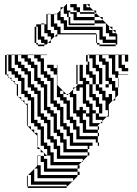

<svg xmlns="http://www.w3.org/2000/svg" viewBox="-20 -770 676 948"><path d="M261 -434V-450H245V-434ZM469 -354V-418H453V-434H437V-482H413V-466H421V-418H437V-402H453V-354ZM373 -386V-402H363V-386ZM373 -386H363V-370H373ZM485 -434V-354H517V-370H501V-450H485V-466H469V-498H453V-450H469V-434ZM389 -370H363V-354H389ZM277 -306H293V-320L291 -322H277ZM405 -210H389V-178H405V-130H463V-114H469V-98H463V-114H389V-162H373V-194H357V-210H341V-290H325V-306H319L341 -328V-338H351L341 -328V-306H357V-226H373V-242H389V-226H405V-210H421V-242H405V-258H389V-338H373V-322H357V-338H351L363 -350V-354H357V-450H363V-434H373V-450H389V-386H405V-370H421V-354H437V-386H421V-402H405V-450H413V-466H405V-498H413V-482H421V-498H413V-500H613V-466H597V-498H581V-450H597V-434H613V-418H581V-434H565V-498H549V-418H565V-402H613V-400H563V-386H565V-370H563V-386H549V-402H533V-482H517V-498H485V-482H501V-466H517V-386H533V-370H549V-338H563V-300L549 -286V-274H537L549 -286V-322H533V-354H517V-338H501V-354H469V-338H485V-322H501V-290H517V-306H533V-274H537L517 -254V-210H513V-226H501V-274H485V-306H469V-322H453V-354H437V-306H453V-290H469V-258H485V-210H469V-194H507L485 -172V-162H475L485 -172V-178H453V-210H437V-162H475L463 -150V-146H469V-130H463V-146H421V-194H405ZM469 -50H463V-66H453V-82H357V-130H341V-162H325V-178H309V-258H293V-274H277V-290H261V-402H245V-418H229V-434H213V-450H263V-350L291 -322H293V-320L307 -306H319L313 -300L307 -306H293V-290H309V-274H325V-194H341V-178H357V-146H373V-98H463V-66H469ZM197 -18V-16L211 -2H213V-34H197V-50H181V-130H165V-146H149V-162H133V-274H117V-290H101V-306H85V-370H69V-386H53V-402H37V-418H13V-402H21V-392L27 -386H37V-376L43 -370H53V-360L59 -354H69V-294L73 -290H85V-278L89 -274H101V-262L105 -258H117V-146H133V-130H149V-114H165V-48L179 -34H181V-32L195 -18ZM373 62H363V50L367 46H229V-2H211L213 0H197V14H213V62H363V78H373V94H363V78H197V30H181V0H197V-16L195 -18H181V-32L179 -34H165V-48L163 -50V-100L113 -150V-250L105 -258H101V-262L89 -274H85V-278L73 -290H69V-294L63 -300V-350L59 -354H53V-360L43 -370H37V-376L27 -386H21V-392L13 -400V-402H5V-498H13V-482H21V-498H13V-500H213V-498H181V-482H197V-418H213V-402H229V-386H245V-274H261V-258H277V-242H293V-162H309V-146H325V-114H341V-66H437V-50H421V-34H413V-50H325V-98H309V-130H293V-146H277V-226H261V-242H245V-258H229V-370H213V-386H197V-402H181V-466H165V-482H149V-498H117V-482H133V-466H149V-450H165V-386H181V-370H197V-354H213V-242H229V-226H245V-210H261V-130H277V-114H293V-82H309V-34H413V-18H421V-2H413V-18H293V-66H277V-98H261V-114H245V-194H229V-210H213V-226H197V-338H181V-354H165V-370H149V-434H133V-450H117V-466H101V-482H85V-498H69V-466H85V-450H101V-434H117V-418H133V-354H149V-338H165V-322H181V-210H197V-194H213V-178H229V-98H245V-82H261V-50H277V-2H413V0L389 24V30H383L389 24V14H261V-34H245V-66H229V-82H213V-162H197V-178H181V-194H165V-306H149V-322H133V-338H117V-402H101V-418H85V-434H69V-450H53V-498H37V-434H53V-418H69V-402H85V-386H101V-322H117V-306H133V-290H149V-178H165V-162H181V-146H197V-66H213V-50H229V-18H245V30H383L367 46H373ZM341 126H337L341 122V110H165V62H151L163 50V0H165V-2H181V0H165V46H181V94H363V100L341 122ZM149 62H151L149 64V126H337L313 150H309V142H133V94H119L149 64ZM21 -466V-482H13V-466ZM21 -450V-466H13V-450ZM21 -434V-450H13V-434ZM373 -418V-434H363V-418ZM21 -434H13V-418H21ZM373 -402V-418H363V-402ZM565 -354V-370H563V-354ZM565 -338H563V-354H565ZM453 -210H469V-242H453V-274H437V-290H421V-354H405V-274H421V-258H437V-226H453ZM517 -194H507L513 -200V-210H517ZM113 150V100L117 96V94H119L117 96V150H309V158H117V150ZM447 -646H319V-654H447ZM519 -622H535V-624L521 -638H519ZM167 -606V-622H159V-606ZM551 -606V-608L537 -622H535V-606ZM167 -590V-606H159V-590ZM471 -590H459V-574H471ZM167 -590H159V-574H167ZM263 -590H249L259 -600H263ZM327 -670H319V-654H327ZM471 -590V-622H295V-654H279V-670H263V-702H261L279 -720V-734H293L279 -720V-686H295V-670H311V-638H487V-590H503V-574H551V-590H519V-606H503V-654H447V-670H343V-702H327V-710H319V-686H327V-670H319V-686H311V-702H295V-734H293L309 -750H311V-718H327V-710H359V-686H447V-670H487V-672L473 -686H447V-702H375V-710H359V-718H343V-734H327V-750H359V-734H375V-710H447V-702H455V-704L441 -718H391V-750H407V-734H423V-736L409 -750H423V-736L441 -718H455V-704L473 -686H487V-672L521 -638H535V-624L537 -622H551V-608L559 -600V-550H551V-558H487V-574H459V-558H471V-550H551V-542H471V-550H459V-558H455V-600H263V-622H247V-638H231V-700H247V-702H261L259 -700H247V-654H263V-638H279V-606H455V-600H459V-590ZM231 -558H217L231 -572V-590H215V-606H199V-650H209V-700H215V-702H231V-700H215V-622H231V-606H247V-590H249L231 -572ZM159 -550V-558H151V-638H159V-622H167V-638H159V-650H183V-654H199V-650H183V-590H199V-574H215V-558H217L209 -550H199V-558H183V-574H159V-558H167V-550H199V-542H167V-550Z"/></svg>

Font: Rubik Broken Fax
Style: Regular
Weight: 400
Designer: Hubert and Fischer, NaN
Foundry: Hubert and Fischer, NaN
Version: Version 2.201